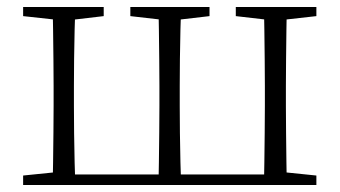

<svg xmlns="http://www.w3.org/2000/svg" viewBox="-20 -528 969 548"><path d="M130 0Q131 -24 131.5 -64.5Q132 -105 132.5 -148.5Q133 -192 133 -226V-283Q133 -316 132.5 -359.5Q132 -403 131.5 -443.5Q131 -484 130 -508H195Q194 -484 193 -443.5Q192 -403 191.5 -359.5Q191 -316 191 -283V-226Q191 -192 191.5 -148.5Q192 -105 193 -64.5Q194 -24 195 0ZM432 0Q433 -24 433.5 -64.5Q434 -105 434.5 -148.5Q435 -192 435 -226V-283Q435 -316 434.5 -359.5Q434 -403 433.5 -443.5Q433 -484 432 -508H497Q496 -484 495 -443.5Q494 -403 493.5 -359.5Q493 -316 493 -283V-226Q493 -192 493.5 -148.5Q494 -105 495 -64.5Q496 -24 497 0ZM733 0Q734 -24 734.5 -64.5Q735 -105 735.5 -148.5Q736 -192 736 -226V-283Q736 -316 735.5 -359.5Q735 -403 734.5 -443.5Q734 -484 733 -508H799Q798 -484 797.5 -443.5Q797 -403 796.5 -359.5Q796 -316 796 -283V-226Q796 -192 796.5 -148.5Q797 -105 797.5 -64.5Q798 -24 799 0ZM46 -482V-508H276V-482L174 -470H156ZM352 -482V-508H578V-482L475 -470H457ZM653 -482V-508H883V-482L776 -470H757ZM46 0V-27L154 -38H163V0ZM765 0V-38H776L883 -27V0ZM163 0V-30H765V0Z"/></svg>

Font: Noto Serif SC ExtraLight
Style: Regular
Weight: 200
Designer: Ryoko NISHIZUKA 西塚涼子 (kana & ideographs); Frank Grießhammer (Latin, Greek & Cyrillic); Wenlong ZHANG 张文龙 (bopomofo); San
Foundry: Adobe
Version: Version 2.002-H1;hotconv 1.1.0;makeotfexe 2.6.0